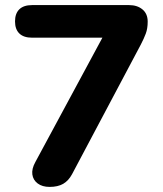

<svg xmlns="http://www.w3.org/2000/svg" viewBox="-20 -725 640 754"><path d="M175 9Q146 9 128 -4.5Q110 -18 107 -40Q104 -62 119 -89L408 -625V-577H106Q73 -577 56 -593.5Q39 -610 39 -641Q39 -672 56 -688.5Q73 -705 106 -705H487Q519 -705 539.5 -688Q560 -671 560 -640Q560 -613 552.5 -593Q545 -573 533 -550L263 -41Q249 -15 228 -3Q207 9 175 9Z"/></svg>

Font: Nunito ExtraLight ExtraBold
Style: Regular
Weight: 800
Version: Version 3.602